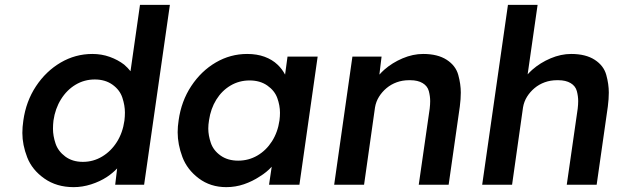

<svg xmlns="http://www.w3.org/2000/svg" viewBox="-20 -760 2541 790"><path d="M283 10Q213 10 162.5 -25.5Q112 -61 92 -112.5Q72 -164 72 -213Q72 -237 76 -264Q87 -343 128 -405Q169 -467 229.5 -502.5Q290 -538 360 -538Q398 -538 431.5 -526Q465 -514 491 -494Q506 -481 517 -467L556 -740H679L573 0H454L462 -67Q444 -48 420 -32Q391 -13 355 -1.5Q319 10 283 10ZM321 -94Q364 -94 400.5 -116Q437 -138 461 -176Q485 -214 492 -264Q494 -281 494 -297Q494 -326 483.5 -358Q473 -390 443 -411.5Q413 -433 370 -433Q327 -433 291 -411.5Q255 -390 231 -351.5Q207 -313 200 -264Q198 -247 198 -230Q198 -201 208.5 -169.5Q219 -138 248.5 -116Q278 -94 321 -94Z M911 10Q846 10 798 -26Q750 -62 730.5 -114Q711 -166 711 -216Q711 -239 715 -265Q726 -344 767 -406Q808 -468 868 -503Q928 -538 997 -538Q1037 -538 1068.5 -526.5Q1100 -515 1122 -494Q1141 -476 1153 -453L1163 -527H1287L1212 0H1087L1098 -74Q1077 -51 1049 -34Q1019 -14 984 -2Q949 10 911 10ZM960 -99Q1003 -99 1039 -120Q1075 -141 1099 -178.5Q1123 -216 1130 -265Q1132 -281 1132 -296Q1132 -326 1121 -356.5Q1110 -387 1080 -408Q1050 -429 1007 -429Q964 -429 928.5 -408Q893 -387 870 -350Q847 -313 840 -265Q837 -247 837 -231Q837 -203 847.5 -172Q858 -141 887.5 -120Q917 -99 960 -99Z M1355 0 1430 -527H1550L1541 -453Q1550 -463 1561 -473Q1594 -502 1636.5 -520Q1679 -538 1721 -538Q1781 -538 1818 -514Q1855 -490 1865.5 -452Q1876 -414 1876 -379Q1876 -353 1872 -322L1826 0H1703L1748 -313Q1750 -330 1750 -344Q1750 -364 1744.5 -385Q1739 -406 1719 -418Q1699 -430 1668 -430Q1666 -430 1663 -430Q1636 -430 1612.5 -421.5Q1589 -413 1570.5 -397.5Q1552 -382 1539.5 -362Q1527 -342 1523 -318L1478 0Z M1964 0 2070 -740H2192L2151 -454Q2159 -463 2170 -473Q2203 -502 2245.5 -520Q2288 -538 2330 -538Q2390 -538 2427 -514Q2464 -490 2474.5 -452Q2485 -414 2485 -379Q2485 -353 2481 -322L2435 0H2312L2357 -313Q2359 -330 2359 -344Q2359 -364 2353.5 -385Q2348 -406 2328 -418Q2308 -430 2277 -430Q2275 -430 2272 -430Q2245 -430 2221.5 -421.5Q2198 -413 2179.5 -397.5Q2161 -382 2148.5 -362Q2136 -342 2132 -318L2087 0Z"/></svg>

Font: Lexend Med
Style: Italic
Weight: 500
Italic angle: -8.13011°
Designer: Bonnie Shaver-Troup, Thomas Jockin
Foundry: Lexend
Version: Version 1.007